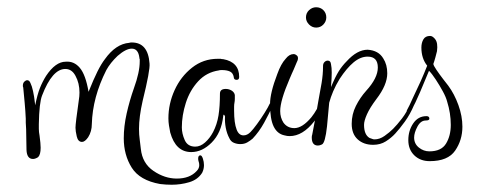

<svg xmlns="http://www.w3.org/2000/svg" viewBox="-20 -403 1313 529"><path d="M453 106Q445 106 437 105.5Q429 105 421 104Q365 94 343 59Q321 24 321 -22Q321 -55 329 -90.5Q337 -126 349 -160Q365 -204 365 -234V-240Q364 -241 364 -244Q361 -269 343 -269Q327 -269 304 -249Q284 -230 273 -210Q235 -135 233 -61Q233 -41 223 -25Q214 -12 206 -12Q195 -12 191.5 -27Q188 -42 188 -51Q188 -63 197 -126Q198 -132 198.5 -137.5Q199 -143 199 -148Q199 -174 188 -194Q178 -213 160 -213Q124 -213 96 -140Q88 -120 87 -61V-48Q87 -44 87.5 -39Q88 -34 89 -29Q92 -7 92 4Q92 23 85 30Q77 35 71 35Q54 35 53 10L52 -47Q51 -58 51 -65Q51 -72 51 -76Q50 -98 48 -119.5Q46 -141 44 -162Q43 -163 43 -167Q43 -174 47 -178Q51 -182 55 -182Q61 -182 64 -174Q68 -166 71 -152Q74 -140 77 -113Q83 -143 90 -160.5Q97 -178 107 -194Q133 -233 161 -233Q184 -235 200 -216Q216 -197 224 -150Q238 -185 248.5 -206Q259 -227 269 -240Q299 -282 336 -285Q338 -286 343 -286Q388 -286 392 -228Q394 -210 373 -125Q363 -81 363 -48Q363 -32 365 -18Q367 -4 368 7Q372 47 403 68Q434 89 467 89Q503 89 522 68Q529 61 529 52Q529 49 528.5 46.5Q528 44 527 41Q526 38 526 34Q526 25 532 25Q536 25 539 34Q542 43 542 52Q542 63 537 73Q525 92 501.5 99Q478 106 453 106Z M507 16Q464 16 449 -38Q447 -48 445.5 -57.5Q444 -67 444 -77Q444 -117 461 -154.5Q478 -192 509 -216.5Q540 -241 580 -241H588Q590 -240 595 -240Q639 -232 639 -191Q639 -183 632 -183Q624 -183 624 -191Q622 -202 613.5 -206Q605 -210 591 -210Q585 -210 583 -209Q549 -204 526 -179Q503 -154 492 -119.5Q481 -85 481 -52Q481 -35 489 -17Q497 1 518 1Q532 1 545 -10.5Q558 -22 567 -39Q578 -60 582 -85Q586 -110 586 -145Q586 -158 602 -158Q611 -158 619 -153Q626 -148 627 -141Q627 -136 627 -130.5Q627 -125 626 -120Q625 -115 625 -109Q625 -103 625 -98Q625 -64 632 -46Q638 -30 651 -30Q661 -30 670 -39Q677 -46 688 -61Q699 -76 709 -92Q719 -108 723 -117Q726 -122 729 -122Q731 -122 732.5 -119.5Q734 -117 732 -113Q721 -89 707.5 -64.5Q694 -40 676 -21Q669 -15 661 -10.5Q653 -6 642 -6Q633 -6 624.5 -9.5Q616 -13 612 -22Q605 -35 602 -51Q599 -67 600 -82Q598 -87 597 -87Q595 -87 595 -83Q590 -37 563 -10Q537 16 507 16Z M851 -327Q840 -327 831.5 -335.5Q823 -344 823 -355Q823 -367 831.5 -375Q840 -383 851 -383Q863 -383 871 -375Q879 -367 879 -355Q879 -344 871 -335.5Q863 -327 851 -327ZM778 -28Q774 -28 771 -28.5Q768 -29 764 -30Q744 -34 734 -54.5Q724 -75 724 -116Q724 -147 744 -199Q754 -227 767 -241Q777 -254 789 -254Q794 -254 799 -249Q801 -247 801 -243Q801 -237 797 -230L789 -211Q787 -206 784 -200Q781 -194 778 -186Q752 -126 752 -97Q752 -79 761 -65Q772 -50 791 -50Q813 -50 838 -80Q846 -90 853 -102.5Q860 -115 865 -126Q867 -131 870 -131Q877 -131 874 -121Q868 -107 861.5 -93.5Q855 -80 846 -69Q814 -28 778 -28Z M856 -2Q839 -2 839 -24Q839 -30 840 -31L849 -78Q851 -89 853 -101Q855 -113 857 -124Q862 -150 866 -174Q870 -198 870 -219V-221Q870 -228 874 -232Q878 -236 883 -236Q891 -236 892 -226Q893 -221 893.5 -215.5Q894 -210 894 -203Q894 -196 893.5 -186.5Q893 -177 892 -163Q904 -192 913.5 -207Q923 -222 935 -234Q964 -266 993 -266Q1023 -264 1036 -242Q1047 -225 1047 -201Q1047 -169 1017 -130Q999 -106 991 -88Q983 -70 983 -59Q983 -32 998 -23Q1002 -22 1005 -20.5Q1008 -19 1012 -19Q1026 -19 1039.5 -28.5Q1053 -38 1063 -48Q1074 -59 1087.5 -76.5Q1101 -94 1112 -119Q1115 -125 1118 -125Q1124 -125 1121 -114Q1110 -88 1095.5 -68Q1081 -48 1069 -35Q1058 -23 1043 -13.5Q1028 -4 1008 -4Q982 -4 965.5 -19Q949 -34 949 -62Q949 -88 960.5 -111Q972 -134 989 -153Q1021 -188 1021 -217Q1021 -247 993 -247Q973 -247 954 -231Q935 -215 916 -186Q905 -168 898 -151.5Q891 -135 887 -120L881 -55Q876 -9 867 -5Q861 -2 856 -2Z M1164 41Q1138 41 1121.5 25Q1105 9 1105 -17Q1105 -43 1118.5 -63Q1132 -83 1155 -83Q1163 -83 1163 -76Q1163 -71 1153 -71Q1139 -71 1130 -54Q1121 -37 1121 -24Q1121 -7 1134 3.5Q1147 14 1163 14Q1196 14 1209 -7.5Q1222 -29 1222 -59Q1222 -75 1219.5 -91Q1217 -107 1212 -123Q1209 -135 1200 -151.5Q1191 -168 1180.5 -184Q1170 -200 1162 -208Q1150 -179 1137.5 -149.5Q1125 -120 1111 -94Q1110 -91 1106 -91Q1098 -91 1101 -99Q1105 -106 1108.5 -113.5Q1112 -121 1117 -132L1139 -179Q1144 -190 1148.5 -201Q1153 -212 1157 -222Q1141 -242 1141 -272Q1141 -285 1146.5 -294.5Q1152 -304 1165 -304Q1172 -304 1179 -295Q1187 -285 1184 -262Q1183 -257 1179.5 -244.5Q1176 -232 1174 -227Q1174 -223 1182.5 -210.5Q1191 -198 1201 -185Q1211 -172 1215 -167Q1232 -144 1243 -113.5Q1254 -83 1254 -54Q1254 -17 1234 12Q1214 41 1164 41Z"/></svg>

Font: Puppies Play
Style: Regular
Weight: 400
Designer: Robert E. Leuschke
Foundry: Robert E. Leuschke
Version: Version 1.010; ttfautohint (v1.8.3)